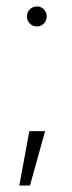

<svg xmlns="http://www.w3.org/2000/svg" viewBox="-20 -520 225 596"><path d="M95 -438Q81.5 -438 72.5 -447Q63.5 -456 63.5 -468.5Q63.5 -482 72.5 -491Q81.5 -500 95 -500Q107.5 -500 116.2 -491Q125 -482 125 -468.5Q125 -456 116.2 -447Q107.5 -438 95 -438ZM40 56 71 -113H120L73 56Z"/></svg>

Font: Urbanist ExtraLight
Style: Regular
Weight: 200
Designer: Corey Hu
Foundry: Corey Hu
Version: Version 1.330; ttfautohint (v1.8.4.7-5d5b)